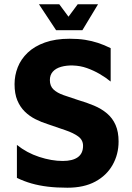

<svg xmlns="http://www.w3.org/2000/svg" viewBox="-20 -863 617 897"><path d="M295 14Q244 14 203 9Q162 4 127 -6Q92 -16 59 -32V-186Q105 -149 163 -130Q221 -111 273 -111Q319 -111 343.5 -128.5Q368 -146 368 -182Q368 -209 345.5 -225.5Q323 -242 286 -254.5Q249 -267 203 -283Q174 -292 146 -306Q118 -320 96 -341.5Q74 -363 61 -394Q48 -425 48 -470Q48 -511 63 -549Q78 -587 109.5 -617Q141 -647 190 -664.5Q239 -682 305 -682Q346 -682 377.5 -677Q409 -672 438 -662.5Q467 -653 497 -638V-482Q474 -501 445.5 -517.5Q417 -534 386 -545Q355 -556 321 -557Q291 -558 266 -551Q241 -544 227 -528.5Q213 -513 213 -489Q213 -461 230 -445Q247 -429 277 -418.5Q307 -408 344 -396Q385 -384 419.5 -369.5Q454 -355 480 -333Q506 -311 520 -279Q534 -247 534 -202Q534 -142 506 -92.5Q478 -43 425 -14.5Q372 14 295 14ZM242 -722 162 -843H257L300 -785L343 -843H438L365 -722Z"/></svg>

Font: Maven Pro
Style: Bold
Weight: 700
Designer: Joe Prince
Foundry: Joe Prince
Version: Version 2.103